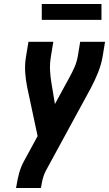

<svg xmlns="http://www.w3.org/2000/svg" viewBox="-20 -945 548 965"><path d="M60 0 62 -7Q67 -40 75.5 -72.5Q84 -105 101 -136L169 -261L117 -505Q109 -543 106.5 -582.5Q104 -622 111 -662L123 -735H248L236 -662Q230 -627 231.5 -592.5Q233 -558 239 -525L256 -422L329 -556Q343 -581 354.5 -607.5Q366 -634 371 -662L383 -735H508L496 -662Q489 -621 473.5 -582Q458 -543 438 -505L210 -86Q200 -67 195 -47Q190 -27 187 -7L185 0ZM190 -845V-925H490V-845Z"/></svg>

Font: Iosevka Curly XBdObl
Style: Regular
Weight: 800
Italic angle: -9°
Monospace: yes
Designer: Belleve Invis
Foundry: Belleve Invis
Version: Version 11.1.0; ttfautohint (v1.8.3)